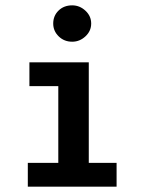

<svg xmlns="http://www.w3.org/2000/svg" viewBox="-20 -698 540 718"><path d="M84 0V-89H198V-376H90V-465H312V-89H416V0ZM250 -542Q220 -542 199.5 -562Q179 -582 179 -610Q179 -639 199 -658.5Q219 -678 250 -678Q278 -678 299.5 -658Q321 -638 321 -610Q321 -582 299.5 -562Q278 -542 250 -542Z"/></svg>

Font: Ligconsolata
Style: Bold
Weight: 700
Monospace: yes
Designer: Raph Levien, Cyreal, Brenton Simpson
Foundry: Raph Levien, Cyreal, Google
Version: Version 3.001; ttfautohint (v1.8.2.53-6de2)